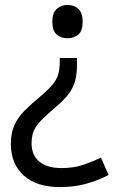

<svg xmlns="http://www.w3.org/2000/svg" viewBox="-20 -566 474 778"><path d="M292 -304Q292 -267 284.5 -239Q277 -211 259 -186.5Q241 -162 208 -134Q170 -102 148 -79.5Q126 -57 117 -36Q108 -15 108 15Q108 63 139.5 89Q171 115 229 115Q279 115 317 102Q355 89 389 73L420 143Q380 164 331.5 178Q283 192 223 192Q128 192 76 145Q24 98 24 17Q24 -28 38.5 -59.5Q53 -91 79.5 -117.5Q106 -144 142 -174Q176 -203 193 -223.5Q210 -244 216 -265Q222 -286 222 -314V-331H292ZM315 -478Q315 -441 297.5 -426Q280 -411 253 -411Q228 -411 210 -426Q192 -441 192 -478Q192 -514 210 -530Q228 -546 253 -546Q280 -546 297.5 -530Q315 -514 315 -478Z"/></svg>

Font: Noto Sans Marchen
Style: Regular
Weight: 400
Designer: Monotype Design Team
Foundry: Monotype Imaging Inc.
Version: Version 2.003; ttfautohint (v1.8.4.7-5d5b)